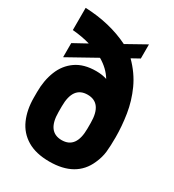

<svg xmlns="http://www.w3.org/2000/svg" viewBox="-197 -924 949 1048"><g transform="rotate(30 278.0 -400.0)"><path d="M278 13Q193 13 138 -20Q83 -53 57 -112Q31 -171 31 -247V-283Q31 -356 54.5 -415Q78 -474 127.5 -508.5Q177 -543 254 -543Q292 -543 322 -533Q292 -583 235 -616L59 -518V-607L143 -653Q91 -668 31 -673V-813Q187 -807 310 -746L430 -813V-724L381 -697Q440 -638 471.5 -568.5Q503 -499 514.5 -425.5Q526 -352 526 -283Q526 -228 522 -190.5Q518 -153 500 -113Q445 13 278 13ZM278 -122Q369 -122 369 -247V-283Q369 -408 278 -408Q187 -408 187 -283V-247Q187 -122 278 -122Z"/></g></svg>

Font: Tanohe Sans
Style: Bold
Weight: 700
Designer: Village Type and Design LLC & Cristiano Sobral
Foundry: Cooper Hewitt Smithsonian Design Museum
Version: Version 1.00;September 29, 2021;FontCreator 13.0.0.2655 64-b